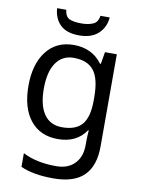

<svg xmlns="http://www.w3.org/2000/svg" viewBox="-104 -809 822 1118"><g transform="rotate(10 307.5 -250.0)"><path d="M275 -546Q328 -546 370.5 -526Q413 -506 443 -465H448L460 -536H530V9Q530 124 471.5 182Q413 240 290 240Q172 240 97 206V125Q176 167 295 167Q364 167 403.5 126.5Q443 86 443 16V-5Q443 -17 444 -39.5Q445 -62 446 -71H442Q388 10 276 10Q172 10 113.5 -63Q55 -136 55 -267Q55 -395 113.5 -470.5Q172 -546 275 -546ZM287 -472Q220 -472 183 -418.5Q146 -365 146 -266Q146 -167 182.5 -114.5Q219 -62 289 -62Q370 -62 407 -105.5Q444 -149 444 -246V-267Q444 -377 406 -424.5Q368 -472 287 -472ZM452 -740Q447 -680 406.5 -643Q366 -606 294 -606Q220 -606 182.5 -642.5Q145 -679 141 -740H195Q200 -699 225 -688Q250 -677 296 -677Q335 -677 363.5 -689Q392 -701 397 -740Z"/></g></svg>

Font: Noto Sans Masaram Gondi
Style: Regular
Weight: 400
Designer: Ek Type & Mukund Gokhale
Foundry: Ek Type
Version: Version 1.004; ttfautohint (v1.8.4.7-5d5b)